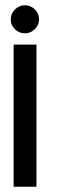

<svg xmlns="http://www.w3.org/2000/svg" viewBox="-20 -566 232 732"><path d="M32 146V-396H119V146ZM75 -439Q53 -439 37 -454.5Q21 -470 21 -492Q21 -514 37 -530Q53 -546 75 -546Q97 -546 113 -530Q129 -514 129 -492Q129 -471 113 -455Q97 -439 75 -439Z"/></svg>

Font: Stick No Bills ExtraLight Medium
Style: Regular
Weight: 500
Version: Version 2.000